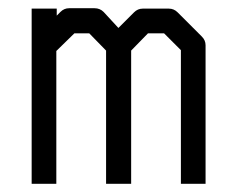

<svg xmlns="http://www.w3.org/2000/svg" viewBox="-20 -496 580 467"><path d="M299 -373V-49H238V-373L197 -415H161L117 -372V-49H57V-475H118V-458L127 -467Q136 -476 148 -476H210Q223 -476 232 -467L268 -428L306 -466Q315 -475 327 -475H391Q403 -475 412 -466L471 -407Q480 -398 480 -386V-49H420V-374L379 -415H340Z"/></svg>

Font: IBM 3270
Style: Regular
Weight: 400
Monospace: yes
Version: Version 2.3.1